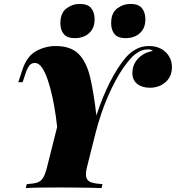

<svg xmlns="http://www.w3.org/2000/svg" viewBox="-20 -956 894 976"><path d="M422 -106Q413 -70 419.5 -52Q426 -34 446.5 -28Q467 -22 501 -20L496 0Q475 -1 440.5 -1.5Q406 -2 366.5 -2.5Q327 -3 292 -3Q238 -3 189 -2.5Q140 -2 111 0L116 -20Q150 -22 169 -28Q188 -34 199 -52Q210 -70 219 -106L288 -380L373 -317L466 -336L500 -416ZM732 -705Q716 -705 701.5 -700Q687 -695 668 -681Q643 -663 605.5 -609Q568 -555 530 -469Q492 -383 463 -270L275 -265Q271 -312 264 -363Q257 -414 246.5 -462.5Q236 -511 222.5 -550.5Q209 -590 193 -613Q177 -636 157 -636Q138 -636 127.5 -620.5Q117 -605 112 -589L95 -538Q95 -538 84 -538Q73 -538 73 -538L94 -602Q117 -671 164 -696.5Q211 -722 263 -722Q340 -722 380 -681.5Q420 -641 438.5 -562Q457 -483 470 -369Q501 -464 539 -538.5Q577 -613 618 -662Q641 -689 670.5 -705.5Q700 -722 737 -722Q790 -722 822 -691Q854 -660 854 -615Q854 -567 821.5 -538.5Q789 -510 742 -510Q702 -510 677.5 -529.5Q653 -549 653 -584Q653 -629 683 -659.5Q713 -690 757 -697Q753 -701 746.5 -703Q740 -705 732 -705ZM287 -838Q287 -890 317.5 -913Q348 -936 386 -936Q426 -936 443.5 -914.5Q461 -893 461 -858Q461 -824 446 -802.5Q431 -781 408.5 -771.5Q386 -762 361 -762Q321 -762 304 -783Q287 -804 287 -838ZM545 -838Q545 -890 575.5 -913Q606 -936 644 -936Q684 -936 701.5 -914.5Q719 -893 719 -858Q719 -824 704 -802.5Q689 -781 666.5 -771.5Q644 -762 619 -762Q579 -762 562 -783Q545 -804 545 -838Z"/></svg>

Font: Playfair Display Black
Style: Italic
Weight: 900
Italic angle: -14°
Designer: Claus Eggers Sørensen
Foundry: Claus Eggers Sørensen
Version: Version 1.203